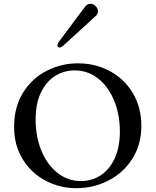

<svg xmlns="http://www.w3.org/2000/svg" viewBox="-20 -983 823 1016"><path d="M728 -316.4Q728 -219.7 681.4 -144.8Q634.8 -69.8 555.7 -28.6Q476.6 12.7 382.8 12.7Q296.4 12.7 221.2 -26.9Q146 -66.4 100.3 -140.1Q54.7 -213.9 54.7 -311Q54.7 -418 102.8 -494.1Q150.9 -570.3 228.3 -609.1Q305.7 -647.9 392.6 -647.9Q484.4 -647.9 561 -606.9Q637.7 -565.9 682.9 -490.5Q728 -415 728 -316.4ZM614.3 -285.6Q614.3 -376.5 584 -450.4Q553.7 -524.4 499.3 -567.4Q444.8 -610.4 375.5 -610.4Q318.4 -610.4 271.2 -580.8Q224.1 -551.3 196.3 -492.7Q168.5 -434.1 168.5 -351.6Q168.5 -259.8 199.2 -185.1Q230 -110.4 284.9 -67.6Q339.8 -24.9 408.7 -24.9Q467.3 -24.9 514.2 -56.2Q561 -87.4 587.6 -146.5Q614.3 -205.6 614.3 -285.6ZM294.9 -731.4Q289.6 -731.4 286.6 -734.9Q283.7 -738.3 283.7 -744.1Q283.7 -751 289.1 -758.8Q317.9 -796.4 395.5 -901.4L429.2 -946.3Q441.9 -962.9 459 -962.9Q474.1 -962.9 486.3 -950.2Q498.5 -937.5 498.5 -922.9Q498.5 -909.2 488.3 -900.4Q458 -873 419.4 -836.9Q333 -757.8 314.5 -741.2Q303.2 -731.4 294.9 -731.4Z"/></svg>

Font: Radley
Style: Regular
Weight: 400
Designer: Vernon Adams
Foundry: Vernon Adams
Version: Version 1.003; ttfautohint (v1.6)